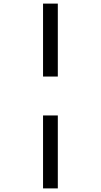

<svg xmlns="http://www.w3.org/2000/svg" viewBox="-20 -831 561 1066"><path d="M219 -190H301V215H219ZM219 -811H301V-406H219Z"/></svg>

Font: MM Ethnic
Style: Regular
Weight: 400
Designer: Khon Soe Zaw Thu
Version: Version 1.00 July 18, 2016, initial release